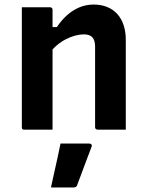

<svg xmlns="http://www.w3.org/2000/svg" viewBox="-20 -570 640 844"><path d="M533 0Q500 0 471.5 0Q443 0 409 0Q406 0 403.5 -1.5Q401 -3 399.5 -5Q398 -7 398 -11Q398 -70 398 -129.5Q398 -189 398 -248Q398 -307 398 -366Q398 -393 386 -406Q374 -419 348 -419Q331 -419 310.5 -413.5Q290 -408 269.5 -397.5Q249 -387 230 -371Q211 -355 195 -333V-451H230Q250 -481 274.5 -503Q299 -525 328.5 -537.5Q358 -550 392 -550Q424 -550 450.5 -539.5Q477 -529 495.5 -508.5Q514 -488 523.5 -459Q533 -430 533 -394Q533 -346 533 -297Q533 -248 533 -199Q533 -150 533 -100Q533 -75 533 -50Q533 -25 533 0ZM211 0Q189 0 169.5 0Q150 0 129.5 0Q109 0 87 0Q84 0 82 -0.5Q80 -1 78.5 -2.5Q77 -4 76.5 -6Q76 -8 76 -11Q76 -65 76 -118.5Q76 -172 76 -225.5Q76 -279 76 -332.5Q76 -386 76 -440Q76 -468 76 -493Q76 -518 76 -538Q101 -538 121.5 -538Q142 -538 161.5 -538Q181 -538 200 -538Q204 -538 206 -536.5Q208 -535 209.5 -533Q211 -531 211 -527Q211 -440 211 -352Q211 -264 211 -176Q211 -88 211 0ZM246 61Q280 61 309 61Q338 61 372 61Q378 61 381.5 64.5Q385 68 383 74Q372 103 361.5 130.5Q351 158 341 185.5Q331 213 319 244Q318 248 314.5 251Q311 254 304 254Q284 254 260 254Q236 254 204 254Q211 221 218.5 188Q226 155 233 123Q240 91 246 61Z"/></svg>

Font: Recursive Monospace
Style: Bold
Weight: 700
Version: Version 1.047